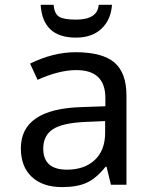

<svg xmlns="http://www.w3.org/2000/svg" viewBox="-20 -761 640 791"><path d="M437 0 418.9 -74.2H415Q377.4 -26.9 337.9 -8.5Q298.3 9.8 235.8 9.8Q156.2 9.8 111.1 -32.2Q65.9 -74.2 65.9 -149.9Q65.9 -312 314.9 -319.8L414.1 -323.2V-356.9Q414.1 -472.2 294.9 -472.2Q223.1 -472.2 134.8 -432.1L104 -499Q199.7 -545.9 291 -545.9Q401.9 -545.9 451.4 -503.4Q501 -460.9 501 -367.2V0ZM413.1 -262.2 334 -258.8Q238.3 -254.9 198.2 -228.8Q158.2 -202.6 158.2 -148.9Q158.2 -62 255.9 -62Q327.6 -62 370.4 -101.8Q413.1 -141.6 413.1 -213.9ZM441.4 -741.2Q437 -679.2 397.9 -642.6Q358.9 -606 292.5 -606Q155.8 -606 147.5 -741.2H200.7Q204.1 -704.1 223.4 -692.1Q242.7 -680.2 293.5 -680.2Q381.8 -680.2 386.7 -741.2Z"/></svg>

Font: Droid Sans Mono
Style: Regular
Weight: 400
Monospace: yes
Foundry: Ascender Corporation
Version: Version 1.00 build 112